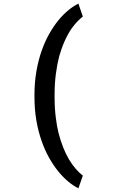

<svg xmlns="http://www.w3.org/2000/svg" viewBox="-20 -813 640 1058"><path d="M169.9 -289.1V-279.3Q169.9 -210 180.4 -149.2Q190.9 -88.4 209 -37.1Q227.1 15.1 251.2 57.6Q275.4 100.1 302.2 132.8Q329.1 165.5 357.4 188.7Q385.7 211.9 412.1 224.6L436.5 154.8Q417.5 140.1 397.9 117.9Q378.4 95.7 360.4 65.9Q343.8 38.1 328.9 1Q314 -36.1 302.7 -79.6Q293.9 -113.3 287.4 -165.3Q280.8 -217.3 280.8 -278.3V-290Q280.8 -352.1 287.8 -405.5Q294.9 -459 306.2 -502.9Q319.3 -548.8 336.9 -587.9Q354.5 -627 374.5 -655.8Q389.6 -676.8 405.3 -693.4Q420.9 -710 436.5 -721.7L412.1 -793Q385.7 -780.3 357.4 -757.3Q329.1 -734.4 302.2 -701.7Q275.4 -668.9 251.2 -626.2Q227.1 -583.5 209 -531.7Q190.9 -480 180.4 -418.9Q169.9 -357.9 169.9 -289.1Z"/></svg>

Font: Roboto Mono SemiBold
Style: Regular
Weight: 600
Monospace: yes
Designer: Google
Version: Version 3.000